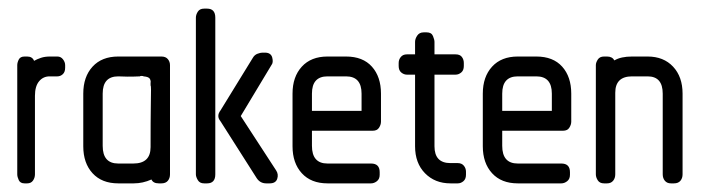

<svg xmlns="http://www.w3.org/2000/svg" viewBox="-20 -425 1631 445"><path d="M95 -248Q80 -248 70.5 -236.5Q61 -225 61 -203V-21Q61 -13 56.5 -6.5Q52 0 43 0H37Q27 0 23.5 -7.5Q20 -15 20 -21V-274Q20 -280 23.5 -287Q27 -294 37 -294H43Q55 -294 59 -284Q66 -288 75 -291Q84 -294 96 -294H113Q121 -294 126 -287.5Q131 -281 131 -274V-268Q131 -258 125.5 -253Q120 -248 113 -248Z M348 0Q335 0 331 -9Q311 0 290 0H254Q216 0 194.5 -23.5Q173 -47 173 -86V-208Q173 -247 194.5 -270.5Q216 -294 254 -294H354Q364 -294 369 -288Q374 -282 374 -274V-21Q374 -12 369 -6Q364 0 354 0ZM330 -217Q330 -226 329 -227V-233Q330 -237 327.5 -242Q325 -247 313 -248Q312 -249 308 -249Q305 -249 304 -248Q300 -248 289.5 -247.5Q279 -247 254 -248Q218 -248 218 -208V-87Q218 -46 254 -46H289Q329 -46 329 -84Q329 -148 329.5 -177Q330 -206 330 -217Z M597 0Q583 0 575 -12L491 -144Q481 -156 491 -169L566 -291Q570 -298 577 -300.5Q584 -303 588 -303H594Q608 -303 611 -291.5Q614 -280 609 -274L538 -156L620 -30Q626 -21 622.5 -10.5Q619 0 605 0ZM453 0Q443 0 438.5 -7.5Q434 -15 434 -21V-384Q434 -391 438.5 -398Q443 -405 453 -405H460Q479 -405 479 -384V-21Q479 0 460 0Z M703 -122V-87Q703 -46 739 -46H840Q860 -46 860 -26V-20Q860 -10 853.5 -5Q847 0 840 0H739Q701 0 679.5 -23.5Q658 -47 658 -86V-208Q658 -247 679.5 -270.5Q701 -294 739 -294H782Q821 -294 842 -270.5Q863 -247 863 -208V-143Q863 -136 858.5 -129Q854 -122 844 -122ZM739 -248Q703 -248 703 -208V-168H818V-208Q818 -248 782 -248Z M1024 0Q988 0 965 -23.5Q942 -47 942 -86V-252H923Q916 -252 910 -257Q904 -262 904 -272V-279Q904 -287 909 -293Q914 -299 923 -299H942V-328Q942 -335 947 -342.5Q952 -350 962 -350H969Q980 -350 983.5 -341.5Q987 -333 987 -328V-299H1036Q1046 -299 1050.5 -293Q1055 -287 1055 -279V-272Q1055 -262 1049 -257Q1043 -252 1036 -252H987V-86Q987 -47 1024 -47H1041Q1050 -47 1055 -41Q1060 -35 1060 -27V-20Q1060 -10 1054 -5Q1048 0 1041 0Z M1144 -122V-87Q1144 -46 1180 -46H1281Q1301 -46 1301 -26V-20Q1301 -10 1294.5 -5Q1288 0 1281 0H1180Q1142 0 1120.5 -23.5Q1099 -47 1099 -86V-208Q1099 -247 1120.5 -270.5Q1142 -294 1180 -294H1223Q1262 -294 1283 -270.5Q1304 -247 1304 -208V-143Q1304 -136 1299.5 -129Q1295 -122 1285 -122ZM1180 -248Q1144 -248 1144 -208V-168H1259V-208Q1259 -248 1223 -248Z M1535 0Q1526 0 1521 -6Q1516 -12 1516 -21V-208Q1516 -248 1481 -248H1445Q1406 -248 1406 -210V-21Q1406 -12 1401 -6Q1396 0 1387 0H1380Q1370 0 1365.5 -7Q1361 -14 1361 -21V-274Q1361 -280 1365.5 -287Q1370 -294 1380 -294H1387Q1399 -294 1404 -285Q1419 -294 1445 -294H1481Q1518 -294 1540 -270.5Q1562 -247 1562 -208V-21Q1562 -12 1557 -6Q1552 0 1542 0Z"/></svg>

Font: Chathura
Style: ExtraBold
Weight: 800
Designer: Appaji Ambarisha Darbha
Foundry: Aditya Fonts
Version: Version 1.001 2016